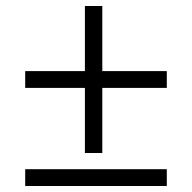

<svg xmlns="http://www.w3.org/2000/svg" viewBox="-20 -558 640 640"><path d="M64 62V6H536V62ZM263 -48V-265H64V-321H263V-538H321V-321H536V-265H321V-48Z"/></svg>

Font: Joan
Style: Regular
Weight: 400
Designer: Paolo Biagini
Version: Version 1.001; ttfautohint (v1.8.4.7-5d5b);gftools[0.9.30]